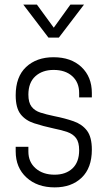

<svg xmlns="http://www.w3.org/2000/svg" viewBox="-20 -800 466 832"><path d="M217 12Q141.5 12 94.8 -30.8Q48 -73.5 48 -144V-164H103V-143Q103 -98 134.5 -70.5Q166 -43 216.5 -43Q265 -43 294 -70.2Q323 -97.5 323 -149Q323 -184 309.5 -201.8Q296 -219.5 271.5 -228Q247 -236.5 214 -243Q165.5 -253.5 128 -265.8Q90.5 -278 69.2 -305.2Q48 -332.5 48 -387Q48 -467.5 93.2 -509.8Q138.5 -552 212 -552Q288 -552 333 -509.5Q378 -467 378 -397V-378H323V-397Q323 -443 293 -470Q263 -497 212.5 -497Q163.5 -497 133.2 -469.5Q103 -442 103 -390Q103 -355.5 116.8 -337.8Q130.5 -320 155.5 -312Q180.5 -304 214 -297Q262 -287.5 299 -274.5Q336 -261.5 357 -233.8Q378 -206 378 -151.5Q378 -72.5 334 -30.2Q290 12 217 12ZM190 -637 81 -780H140L213 -680L285 -780H344L235 -637Z"/></svg>

Font: Mohave Light
Style: Regular
Weight: 300
Designer: Gumpita Rahayu
Foundry: Tokotype
Version: Version 2.003